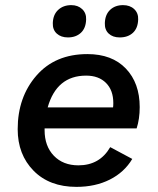

<svg xmlns="http://www.w3.org/2000/svg" viewBox="-20 -720 615 749"><path d="M245 -574Q218 -574 201.5 -589Q185 -604 186 -630Q187 -663 207 -681.5Q227 -700 258 -700Q284 -700 300.5 -684.5Q317 -669 316 -644Q315 -610 295.5 -592Q276 -574 245 -574ZM447 -574Q420 -574 404 -589Q388 -604 389 -630Q390 -663 409.5 -681.5Q429 -700 460 -700Q487 -700 503.5 -684.5Q520 -669 519 -644Q518 -610 498.5 -592Q479 -574 447 -574ZM513 -219H154V-212Q154 -150 190 -112.5Q226 -75 286 -75Q369 -75 410 -146L496 -100Q465 -48 408.5 -19.5Q352 9 278 9Q173 9 111 -54Q49 -117 49 -216Q49 -341 122 -425Q195 -509 321 -509Q417 -509 471 -452.5Q525 -396 525 -302Q525 -256 513 -219ZM316 -425Q201 -425 166 -301H421Q422 -307 422 -318Q422 -368 393.5 -396.5Q365 -425 316 -425Z"/></svg>

Font: Elaine Sans Medium
Style: Italic
Weight: 500
Italic angle: -13°
Designer: Wei Huang
Foundry: Wei Huang
Version: Version 2.001;December 24, 2019;FontCreator 12.0.0.2547 64-b